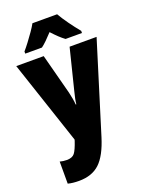

<svg xmlns="http://www.w3.org/2000/svg" viewBox="-182 -851 891 1177"><g transform="rotate(-20 263.5 -263.0)"><path d="M1 -553H180L249 -290Q254 -269 258 -246.5Q262 -224 263 -207H267Q270 -239 283 -288L349 -553H525L343 35Q309 145 258.5 192.5Q208 240 123 240Q102 240 84 238Q66 236 51 232V88Q72 94 96 94Q132 94 147.5 74Q163 54 181 0L183 -8ZM345 -766Q364 -733 392 -694Q420 -655 449 -620V-606H342Q324 -619 305 -637Q286 -655 264 -679Q241 -654 222.5 -636Q204 -618 188 -606H79V-620Q94 -637 114.5 -664Q135 -691 154.5 -719Q174 -747 184 -766Z"/></g></svg>

Font: Noto Sans Ethiopic Condensed Black
Style: Regular
Weight: 900
Width: 3
Designer: Monotype Design Team
Foundry: Monotype Imaging Inc.
Version: Version 2.102; ttfautohint (v1.8.4.7-5d5b)